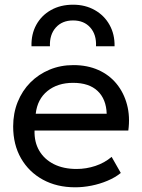

<svg xmlns="http://www.w3.org/2000/svg" viewBox="-20 -782 605 817"><path d="M300 15Q222 15 162.5 -17.5Q103 -50 69.5 -108.2Q36 -166.5 36 -244Q36 -300 55.2 -348Q74.5 -396 109.2 -431Q144 -466 190.8 -485.5Q237.5 -505 292.5 -505Q352 -505 398.8 -484Q445.5 -463 476.2 -425.2Q507 -387.5 520.5 -336.8Q534 -286 526 -226.5H127Q125.5 -177.5 147 -140.8Q168.5 -104 209.2 -83.5Q250 -63 306 -63Q347 -63 386 -76Q425 -89 455 -114.5L494 -46Q470 -26.5 437.2 -12.8Q404.5 1 369 8Q333.5 15 300 15ZM132 -298H434Q432 -360 395.5 -394.8Q359 -429.5 291 -429.5Q225 -429.5 182 -394.8Q139 -360 132 -298ZM114 -585Q112.5 -636.5 134.5 -676.5Q156.5 -716.5 197 -739.2Q237.5 -762 291 -762Q343 -762 383.5 -739Q424 -716 446.2 -676Q468.5 -636 467.5 -585H388.5Q391 -634.5 364.2 -664.8Q337.5 -695 291 -695Q244.5 -695 217.5 -664.8Q190.5 -634.5 192.5 -585Z"/></svg>

Font: Geologica Thin Roman Light
Style: Regular
Weight: 300
Version: Version 1.010;gftools[0.9.28]